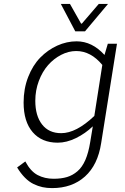

<svg xmlns="http://www.w3.org/2000/svg" viewBox="-20 -734 640 985"><path d="M416 -573.2H366.2L292 -713.9H338.9L396 -612.8H399.9L486.8 -713.9H534.2ZM533.2 -509.8H580.1L499 0Q481.9 112.3 415.8 171.6Q349.6 231 247.1 231Q220.7 231 198 226.1Q175.3 221.2 152.1 210Q128.9 198.7 107.7 177.2Q86.4 155.8 67.9 125L109.9 94.2Q136.7 145 173.1 164.1Q209.5 183.1 254.9 183.1Q294.4 183.1 323.7 174.3Q353 165.5 377.4 144.5Q401.9 123.5 418 86.4Q434.1 49.3 442.9 -5.9L456.1 -85.9Q418 -49.3 369.9 -25.6Q321.8 -2 275.9 -2Q194.3 -2 147.7 -55.9Q101.1 -109.9 101.1 -208Q101.1 -278.8 124.5 -338.9Q147.9 -398.9 186.5 -438.5Q225.1 -478 273.7 -500Q322.3 -522 373 -522Q452.6 -522 516.1 -452.1ZM463.9 -139.2 504.9 -400.9Q445.8 -472.2 371.1 -472.2Q331.5 -472.2 293.7 -452.6Q255.9 -433.1 226.6 -399.9Q197.3 -366.7 179.2 -318.6Q161.1 -270.5 161.1 -216.8Q161.1 -140.1 195.8 -95.5Q230.5 -50.8 293.9 -50.8Q371.1 -50.8 463.9 -139.2Z"/></svg>

Font: Office Code Pro Light Italic
Style: Regular
Weight: 300
Italic angle: -9°
Designer: Nathan Rutzky & Paul D. Hunt
Foundry: Adobe Systems Incorporated
Version: Version 1.004;PS 001.004;hotconv 1.0.70;makeotf.lib2.5.58329